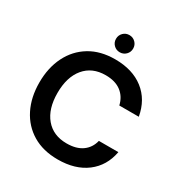

<svg xmlns="http://www.w3.org/2000/svg" viewBox="-203 -1039 1143 1203"><g transform="rotate(30 368.5 -438.0)"><path d="M385 12Q279 12 203 -33.5Q127 -79 86 -160.5Q45 -242 45 -349Q45 -456 86 -538Q127 -620 203 -666Q279 -712 385 -712Q511 -712 591.5 -649.5Q672 -587 692 -474H551Q538 -531 495.5 -563.5Q453 -596 383 -596Q286 -596 231 -530Q176 -464 176 -349Q176 -234 231 -168.5Q286 -103 383 -103Q453 -103 495.5 -133.5Q538 -164 551 -218H692Q672 -110 591.5 -49Q511 12 385 12ZM386 -764Q360 -764 342 -782Q324 -800 324 -826Q324 -852 342 -870Q360 -888 386 -888Q412 -888 430 -870Q448 -852 448 -826Q448 -800 430 -782Q412 -764 386 -764Z"/></g></svg>

Font: Firefly Display
Style: Bold
Weight: 700
Designer: Colophon Foundry, Jonny Pinhorn
Foundry: Colophon Foundry
Version: Version 1.200; ttfautohint (v1.8.3)